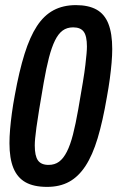

<svg xmlns="http://www.w3.org/2000/svg" viewBox="-20 -719 459 751"><path d="M164 12Q112 12 80 -6Q48 -24 32.5 -61.5Q17 -99 17 -159Q17 -184 19.5 -213.5Q22 -243 26.5 -276.5Q31 -310 38 -347Q55 -441 76 -508Q97 -575 124.5 -617Q152 -659 189.5 -679Q227 -699 277 -699Q326 -699 357.5 -681.5Q389 -664 404 -626Q419 -588 419 -527Q419 -503 416.5 -473.5Q414 -444 409.5 -410.5Q405 -377 398 -339Q382 -245 362 -178.5Q342 -112 314.5 -70Q287 -28 250.5 -8Q214 12 164 12ZM170 -74Q194 -74 211 -86.5Q228 -99 241.5 -125.5Q255 -152 265.5 -193Q276 -234 286 -291Q297 -354 304 -396.5Q311 -439 314 -465.5Q317 -492 318.5 -508.5Q320 -525 320 -537Q320 -578 307.5 -595Q295 -612 266 -612Q242 -612 225 -599.5Q208 -587 195 -560.5Q182 -534 171.5 -493.5Q161 -453 151 -396Q140 -332 133 -289.5Q126 -247 122.5 -220.5Q119 -194 117.5 -178Q116 -162 116 -150Q116 -109 128.5 -91.5Q141 -74 170 -74Z"/></svg>

Font: Archivo ExtraCondensed SemiBold
Style: Italic
Weight: 600
Width: 2
Italic angle: -10°
Designer: Hector Gatti
Foundry: Omnibus-Type
Version: Version 2.001